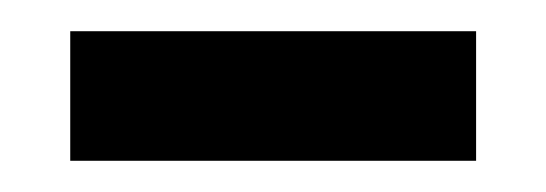

<svg xmlns="http://www.w3.org/2000/svg" viewBox="-20 -334 350 123"><path d="M25 -231H285V-314H25Z"/></svg>

Font: Noto Serif Georgian Medium
Style: Regular
Weight: 500
Designer: Monotype Design Team, Akaki Razmadze
Foundry: Google LLC
Version: Version 2.003